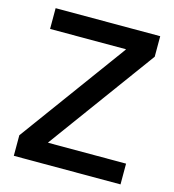

<svg xmlns="http://www.w3.org/2000/svg" viewBox="-105 -788 794 876"><g transform="rotate(15 292.0 -350.0)"><path d="M40 -97 408 -600V-602H50V-700H544V-603L176 -100V-98H544V0H40Z"/></g></svg>

Font: Chakra Petch SemiBold
Style: Regular
Weight: 600
Designer: Katatrad Aksorn Co.,Ltd.
Foundry: Cadson Demak Co.,Ltd.
Version: Version 1.000; ttfautohint (v1.6)